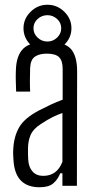

<svg xmlns="http://www.w3.org/2000/svg" viewBox="-20 -783 402 809"><path d="M147 6Q45 6 37 -105Q36 -119 35.5 -131Q35 -143 36 -157Q39 -209 61 -247Q83 -285 143 -317Q166 -329 192.5 -341.5Q219 -354 244 -363V-493Q244 -527 229 -542Q214 -557 177 -557Q146 -557 127.5 -544.5Q109 -532 107 -498Q106 -473 106 -443.5Q106 -414 107 -397H48Q47 -422 46.5 -445Q46 -468 47 -489Q49 -550 78.5 -578.5Q108 -607 180 -607Q251 -607 278 -577.5Q305 -548 305 -482L304 0H243V-53H234Q223 -26 204 -10Q185 6 147 6ZM162 -42Q220 -42 243 -101V-307Q223 -300 202.5 -290Q182 -280 153 -261Q120 -240 109 -214.5Q98 -189 98 -156Q98 -142 98 -130.5Q98 -119 99 -109Q101 -78 117.5 -60Q134 -42 162 -42ZM180 -565Q138 -565 108.5 -594.5Q79 -624 79 -664Q79 -704 109 -733.5Q139 -763 180 -763Q221 -763 251 -733.5Q281 -704 281 -664Q281 -624 251 -594.5Q221 -565 180 -565ZM121 -664Q121 -641 138.5 -624.5Q156 -608 180 -608Q203 -608 220.5 -624.5Q238 -641 238 -664Q238 -687 220.5 -703Q203 -719 180 -719Q156 -719 138.5 -703Q121 -687 121 -664Z"/></svg>

Font: Big Shoulders Text Light
Style: Regular
Weight: 300
Designer: Patric King
Foundry: XO Type Co
Version: Version 1.000; ttfautohint (v1.8.2)